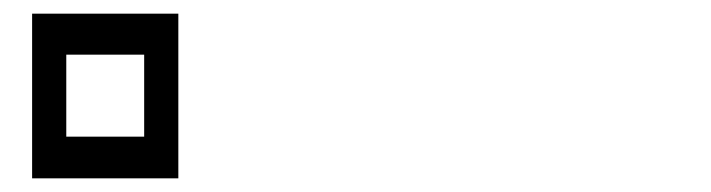

<svg xmlns="http://www.w3.org/2000/svg" viewBox="-20 -876 1040 281"><path d="M27 -856H241V-615H27ZM191 -676V-796H77V-676Z"/></svg>

Font: Chokokutai
Style: Regular
Weight: 400
Designer: 108号,108go
Foundry: Font Zone 108
Version: Version 1.000; ttfautohint (v1.8.3)